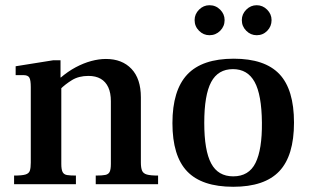

<svg xmlns="http://www.w3.org/2000/svg" viewBox="-20 -706 1192 736"><path d="M347 0V-33Q372 -33 384 -35.5Q396 -38 400.5 -47.5Q405 -57 405 -78V-318Q405 -350 395 -371.5Q385 -393 366 -404Q347 -415 319 -415Q282 -415 256 -399Q230 -383 211 -364V-407Q240 -432 270 -448Q300 -464 329.5 -472Q359 -480 386 -480Q448 -480 484 -442Q520 -404 520 -333V-83Q520 -63 524.5 -52Q529 -41 543 -37Q557 -33 586 -33V0ZM34 0V-33Q64 -33 77.5 -37Q91 -41 94.5 -52Q98 -63 98 -83V-372Q98 -399 92.5 -408.5Q87 -418 70 -418H40V-452L184 -475H212V-409H215V-78Q215 -56 220 -46.5Q225 -37 237 -35Q249 -33 271 -33V0Z M874 10Q754 10 697.5 -49Q641 -108 641 -234Q641 -360 698 -420.5Q755 -481 876 -481Q995 -481 1051 -422Q1107 -363 1107 -236Q1107 -109 1050.5 -49.5Q994 10 874 10ZM874 -30Q934 -30 959.5 -81.5Q985 -133 984 -236Q983 -343 956 -392Q929 -441 873 -441Q816 -441 789.5 -391.5Q763 -342 763 -235Q763 -129 789.5 -79.5Q816 -30 874 -30ZM964 -571Q941 -571 924 -588Q907 -605 907 -629Q907 -652 924 -669Q941 -686 964 -686Q987 -686 1004 -669Q1021 -652 1021 -629Q1021 -605 1004.5 -588Q988 -571 964 -571ZM783 -571Q760 -571 743 -588Q726 -605 726 -629Q726 -652 743 -669Q760 -686 783 -686Q807 -686 824 -669Q841 -652 841 -629Q841 -605 824 -588Q807 -571 783 -571Z"/></svg>

Font: Frank Ruhl Libre Medium
Style: Regular
Weight: 500
Designer: Yanek Iontef
Foundry: Fontef
Version: Version 6.004